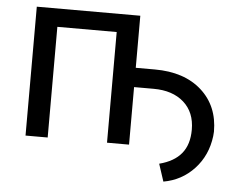

<svg xmlns="http://www.w3.org/2000/svg" viewBox="-49 -586 967 784"><g transform="rotate(5 434.5 -194.5)"><path d="M495.1 -314.9H573.2Q694.3 -314.9 765.1 -251.5Q835.9 -188 835.9 -83L834.5 -64.5Q824.7 15.1 773.7 70.1Q722.7 125 647.9 138.2L624.5 66.9Q685.1 51.3 715.1 14.6Q745.1 -22 745.1 -83Q745.1 -154.3 699.2 -195.1Q653.3 -235.8 575.2 -235.8H495.1V0H404.8V-453.6H161.6V0H70.8V-528.3H495.1Z"/></g></svg>

Font: Roboto
Style: Regular
Weight: 400
Designer: Google
Version: Version 2.001047; 2015